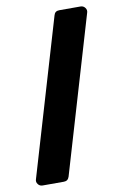

<svg xmlns="http://www.w3.org/2000/svg" viewBox="-88 -827 561 878"><g transform="rotate(-10 193.0 -388.0)"><path d="M251 -776H350Q363 -776 371 -765.5Q379 -755 375 -743L161 -19Q155 0 136 0H37Q24 0 16 -10.5Q8 -21 12 -33L226 -757Q231 -776 251 -776Z"/></g></svg>

Font: Grith.
Style: Regular
Weight: 400
Designer: Yosi Nasution
Version: Version 1.000;hotconv 1.0.109;makeotfexe 2.5.65596